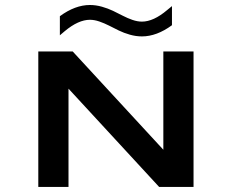

<svg xmlns="http://www.w3.org/2000/svg" viewBox="-20 -741 919 761"><path d="M217.3 -676.8Q277.8 -721.2 336.4 -721.2Q359.9 -721.2 384 -714.4Q408.2 -707.5 428 -698Q447.8 -688.5 466.6 -678.7Q485.4 -668.9 505.1 -662.1Q524.9 -655.3 542.5 -655.3Q588.4 -655.3 642.6 -701.2L661.6 -716.8V-641.1Q601.1 -596.7 542.5 -596.7Q519 -596.7 494.9 -603.5Q470.7 -610.4 450.9 -620.1Q431.2 -629.9 412.4 -639.4Q393.6 -648.9 373.8 -655.8Q354 -662.6 336.4 -662.6Q290.5 -662.6 236.3 -617.2L217.3 -601.1ZM610.8 0 251.5 -389.6V0H131.8V-537.1H268.1L627.4 -147.5V-537.1H747.1V0Z"/></svg>

Font: Squarish Sans CT
Style: RegularSC
Weight: 400
Version: Version 0.9